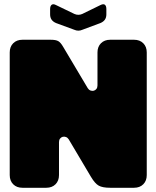

<svg xmlns="http://www.w3.org/2000/svg" viewBox="-20 -888 740 908"><path d="M501 -700Q474 -700 457.5 -683.5Q441 -667 441 -640V-484Q441 -474 436 -467.5Q431 -461 423.5 -459Q416 -457 408 -460Q400 -463 395 -471L279 -666Q267 -687 255.5 -693.5Q244 -700 220 -700H86Q59 -700 42.5 -683.5Q26 -667 26 -640V-60Q26 -33 42.5 -16.5Q59 0 86 0H199Q226 0 242.5 -16.5Q259 -33 259 -60V-216Q259 -226 264 -232.5Q269 -239 276.5 -241Q284 -243 292 -240Q300 -237 305 -229L410 -52Q429 -20 447 -10Q465 0 501 0H614Q641 0 657.5 -16.5Q674 -33 674 -60V-640Q674 -667 657.5 -683.5Q641 -700 614 -700ZM217 -845Q217 -860 224.5 -865.5Q232 -871 245 -864L332 -822Q341 -818 350.5 -818Q360 -818 369 -822L455 -864Q469 -871 476 -865.5Q483 -860 483 -845V-820Q483 -805 476 -795Q469 -785 455 -779L369 -747Q360 -743 350.5 -743Q341 -743 332 -747L245 -779Q231 -785 224 -795Q217 -805 217 -820Z"/></svg>

Font: Bolota
Style: Bold
Weight: 240
Designer: Gabriel Pang
Version: Version 1.000